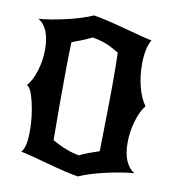

<svg xmlns="http://www.w3.org/2000/svg" viewBox="-88 -842 867 964"><g transform="rotate(10 345.5 -360.0)"><path d="M222 -113Q296 -71 360 -60Q384 -72 407 -80.5Q430 -89 443.5 -93Q457 -97 460 -99Q465 -364 465 -441Q465 -551 463 -602Q434 -619 419 -626.5Q404 -634 380 -642Q356 -650 326 -655Q302 -643 278.5 -633.5Q255 -624 242 -619.5Q229 -615 225 -613Q221 -525 221 -302Q221 -272 221.5 -205.5Q222 -139 222 -113ZM42 -362Q68 -391 84.5 -444.5Q101 -498 101 -553Q101 -665 41 -700Q104 -705 183 -723.5Q262 -742 313 -765Q360 -759 480 -726.5Q600 -694 619 -692Q593 -649 593 -563Q593 -505 607.5 -449.5Q622 -394 647 -361Q622 -330 606 -275.5Q590 -221 590 -166Q590 -58 650 -20Q586 -15 505.5 3.5Q425 22 374 45Q327 39 209 6.5Q91 -26 72 -28Q97 -52 97 -138Q97 -212 80 -283.5Q63 -355 42 -362Z"/></g></svg>

Font: NewRocker
Style: Regular
Weight: 400
Designer: Pablo Impallari, Brenda Gallo, Rodrigo Fuenzalida
Foundry: Pablo Impallari, Brenda Gallo, Rodrigo Fuenzalida
Version: Version 1.000